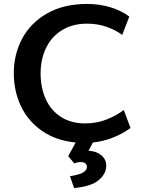

<svg xmlns="http://www.w3.org/2000/svg" viewBox="-20 -712 728 974"><path d="M519 128Q519 170 480.5 202Q442 234 356 242L335 182Q384 174 402.5 162.5Q421 151 421 135Q421 123 412.5 116.5Q404 110 389 110Q374 110 357 117L326 80L364 11Q262 1 191 -49.5Q120 -100 85 -176Q50 -252 50 -341Q50 -436 92.5 -516Q135 -596 219 -644Q303 -692 422 -692Q485 -692 540.5 -675Q596 -658 636 -628L600 -535Q566 -560 520.5 -576Q475 -592 422 -592Q348 -592 294.5 -559Q241 -526 213.5 -468.5Q186 -411 186 -340Q186 -267 212 -209.5Q238 -152 289 -119Q340 -86 412 -86Q470 -86 520 -105.5Q570 -125 608 -154L642 -63Q605 -35 555.5 -15Q506 5 451 11L429 53Q467 54 493 75Q519 96 519 128Z"/></svg>

Font: MartelSansBold
Style: Bold
Weight: 700
Designer: Dan Reynolds and Mathieu Réguer
Foundry: Dan Reynolds and Mathieu Réguer
Version: Version 1.002; ttfautohint (v1.1) -l 5 -r 5 -G 72 -x 0 -D la